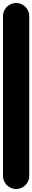

<svg xmlns="http://www.w3.org/2000/svg" viewBox="-20 -1260 215 1280"><path d="M0 -87.7H175V-1152.7H0ZM87.7 -175Q63.7 -175 43.7 -163.2Q23.7 -151.3 11.8 -131.3Q0 -111.3 0 -87.7Q0 -63.7 11.8 -43.7Q23.7 -23.7 43.7 -11.8Q63.7 0 87.7 0Q111.3 0 131.3 -11.8Q151.3 -23.7 163.2 -43.7Q175 -63.7 175 -87.7Q175 -111.3 163.2 -131.3Q151.3 -151.3 131.3 -163.2Q111.3 -175 87.7 -175ZM87.7 -1240Q63.7 -1240 43.7 -1228.2Q23.7 -1216.3 11.8 -1196.3Q0 -1176.3 0 -1152.7Q0 -1128.7 11.8 -1108.7Q23.7 -1088.7 43.7 -1076.8Q63.7 -1065 87.7 -1065Q111.3 -1065 131.3 -1076.8Q151.3 -1088.7 163.2 -1108.7Q175 -1128.7 175 -1152.7Q175 -1176.3 163.2 -1196.3Q151.3 -1216.3 131.3 -1228.2Q111.3 -1240 87.7 -1240Z"/></svg>

Font: Wavefont Thin
Style: Regular
Weight: 100
Monospace: yes
Version: Version 3.005;gftools[0.9.33]